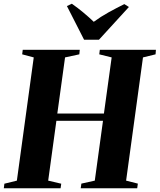

<svg xmlns="http://www.w3.org/2000/svg" viewBox="-38 -1010 856 1030"><path d="M-17.5 0 -14.5 -24.5 52.5 -41 143 -702 81 -718.5 84 -743H390L387.5 -718.5L311 -702L269.5 -401H519.5L561 -702L494.5 -718.5L497.5 -743H798.5L796.5 -718.5L729 -702L638.5 -41L701.5 -25L698 0H395L398.5 -25L470.5 -41L514.5 -362H264.5L220.5 -41L290.5 -24.5L287 0ZM413 -797 321 -977.5 347.5 -990Q379.5 -967.5 409.5 -942.5Q439.5 -917.5 465 -893Q501.5 -920 544.5 -943.8Q587.5 -967.5 629 -988L653.5 -972.5L493 -797Z"/></svg>

Font: Merriweather 120pt ExtraBold
Style: Italic
Weight: 800
Italic angle: -7.8°
Version: Version 2.101